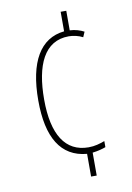

<svg xmlns="http://www.w3.org/2000/svg" viewBox="-84 -777 579 841"><g transform="rotate(-10 205.5 -357.0)"><path d="M271 -637V-724H246V-637C139 -626 82 -530 82 -358C82 -193 137 -101 252 -91V10H277V-92C302 -95 323 -101 336 -106V-133C314 -125 292 -118 264 -118C161 -118 108 -201 108 -358C108 -510 153 -612 262 -612C282 -612 305 -607 324 -597L334 -620C317 -629 295 -636 271 -637Z"/></g></svg>

Font: Noto Sans Armenian ExtraCondensed Thin
Style: Regular
Weight: 100
Width: 2
Designer: Monotype Design Team
Foundry: Monotype Imaging Inc.
Version: Version 2.008